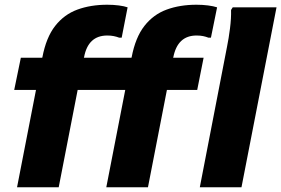

<svg xmlns="http://www.w3.org/2000/svg" viewBox="-20 -791 1188 811"><path d="M52 0 132 -411H40L68 -547H158L159 -549Q175 -633 213 -681.5Q251 -730 307 -750.5Q363 -771 433 -771Q459 -771 482 -768Q505 -765 519 -760L494 -632H483Q473 -636 460.5 -638.5Q448 -641 433 -641Q352 -641 335 -549L334 -547H535L536 -549Q552 -633 590 -681.5Q628 -730 684 -750.5Q740 -771 810 -771Q836 -771 859 -768Q882 -765 897 -760L871 -632H860Q850 -636 838 -638.5Q826 -641 810 -641Q730 -641 712 -549L711 -547H840L813 -411H685L605 0H429L509 -411H308L228 0ZM824 0 939 -594Q946 -628 951.5 -671Q957 -714 956 -749L963 -760H1148L1000 0Z"/></svg>

Font: Kufam
Style: Bold Italic
Weight: 700
Italic angle: -11°
Designer: Artur Schmal
Foundry: Original Type
Version: Version 1.301; ttfautohint (v1.8.3)